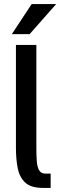

<svg xmlns="http://www.w3.org/2000/svg" viewBox="-20 -920 295 940"><path d="M203 -70H228V0H190Q131 0 103 -26.5Q75 -53 66.5 -97.5Q58 -142 58 -196V-700H158V-196Q158 -161 160 -132Q162 -103 171.5 -86.5Q181 -70 203 -70ZM255 -900 125 -753H38L135 -900Z"/></svg>

Font: Epunda Sans Medium
Style: Regular
Weight: 500
Designer: Simon Atzbach
Foundry: typofactur
Version: Version 2.204; ttfautohint (v1.8.4.7-5d5b)